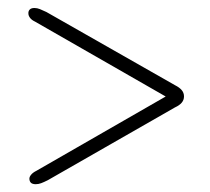

<svg xmlns="http://www.w3.org/2000/svg" viewBox="-20 -583 526 480"><path d="M399 -339V-344.5L71 -156Q62 -151.5 57.8 -146.2Q53.5 -141 53.5 -136.5Q53.5 -130 57.2 -126.2Q61 -122.5 69.5 -122.5Q76 -122.5 82.8 -125Q89.5 -127.5 99.5 -132.5L417.5 -314.5Q428.5 -319.5 434.2 -326.2Q440 -333 440 -342Q440 -351 434.2 -357.8Q428.5 -364.5 417.5 -370L96 -553Q86.5 -557.5 79.8 -560.2Q73 -563 66 -563Q58 -563 54.2 -559Q50.5 -555 51 -549Q51 -544 55 -538.5Q59 -533 67.5 -529Z"/></svg>

Font: Fraunces 60pt
Style: Regular
Weight: 400
Version: Version 1.000;[b76b70a41]